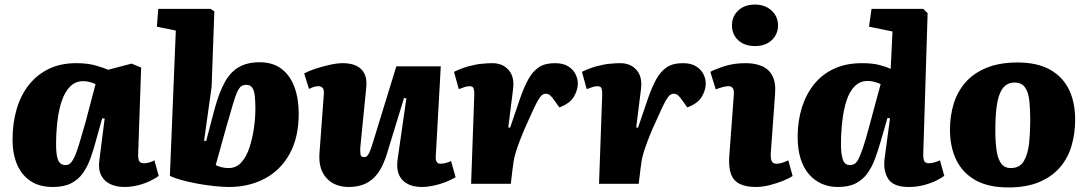

<svg xmlns="http://www.w3.org/2000/svg" viewBox="-20 -806 4771 842"><path d="M586 -133Q585 -113 589.5 -101.5Q594 -90 612 -90Q623 -90 636 -94Q649 -98 657 -103L676 -35Q664 -25 639.5 -13Q615 -1 585 6.5Q555 14 525 14Q491 14 464 1.5Q437 -11 423.5 -37.5Q410 -64 416 -106L439 -286L428 -287L401 -190Q390 -148 376.5 -111Q363 -74 343 -46Q323 -18 291.5 -2Q260 14 212 14Q153 14 114 -12Q75 -38 55 -84.5Q35 -131 35 -193Q35 -267 53.5 -329Q72 -391 108 -435.5Q144 -480 195.5 -504.5Q247 -529 314 -529Q363 -529 399 -519Q435 -509 454 -500L557 -527L599 -510ZM267 -82Q278 -82 286.5 -88.5Q295 -95 304.5 -113.5Q314 -132 325.5 -169Q337 -206 354 -266L399 -437Q392 -441 377 -445.5Q362 -450 345 -450Q311 -450 288 -427Q265 -404 251.5 -365Q238 -326 232 -276Q226 -226 226 -174Q226 -136 231 -116Q236 -96 245.5 -89Q255 -82 267 -82Z M984 14Q957 14 919.5 10Q882 6 844 -1Q806 -8 774 -17Q742 -26 725 -35L751 -672L668 -689L674 -767H904L920 -756L908 -425L875 -189L884 -187L921 -328Q941 -401 966 -446Q991 -491 1028 -512Q1065 -533 1118 -533Q1176 -533 1214 -504.5Q1252 -476 1271 -425Q1290 -374 1290 -307Q1290 -204 1250.5 -132Q1211 -60 1141.5 -23Q1072 14 984 14ZM1060 -434Q1046 -434 1037 -427Q1028 -420 1019.5 -401Q1011 -382 1000 -344Q989 -306 971 -244L926 -82Q936 -77 950.5 -73Q965 -69 983 -69Q1016 -69 1038.5 -94Q1061 -119 1074 -159Q1087 -199 1093.5 -243.5Q1100 -288 1100 -329Q1100 -361 1097.5 -384.5Q1095 -408 1086.5 -421Q1078 -434 1060 -434Z M1314 -484Q1332 -494 1362 -504Q1392 -514 1425 -521.5Q1458 -529 1483 -529Q1538 -529 1565 -501.5Q1592 -474 1586 -421L1560 -159Q1559 -136 1561.5 -126.5Q1564 -117 1577 -117Q1586 -117 1592 -124Q1598 -131 1604.5 -148.5Q1611 -166 1620 -196L1718 -515H1913L1891 -120Q1890 -105 1895 -96.5Q1900 -88 1911 -88Q1923 -88 1936 -91.5Q1949 -95 1958 -100L1978 -29Q1965 -21 1947 -13Q1929 -5 1909 1Q1889 7 1868.5 10.5Q1848 14 1831 14Q1773 14 1744 -17.5Q1715 -49 1724 -109L1762 -374L1752 -377L1677 -132Q1660 -77 1636.5 -45.5Q1613 -14 1581.5 0Q1550 14 1510 14Q1447 14 1411.5 -25.5Q1376 -65 1381 -134L1400 -391Q1402 -413 1395 -420.5Q1388 -428 1375 -428Q1367 -428 1357 -425Q1347 -422 1335 -416Z M2060 -393Q2060 -405 2057.5 -416.5Q2055 -428 2039 -428Q2029 -428 2017 -424Q2005 -420 1992 -415L1971 -491Q2004 -507 2035.5 -515.5Q2067 -524 2094 -526.5Q2121 -529 2139 -529Q2185 -529 2211 -498.5Q2237 -468 2230 -415L2209 -247L2217 -246L2261 -375Q2278 -424 2297 -458.5Q2316 -493 2343 -511Q2370 -529 2413 -529Q2449 -529 2471 -515.5Q2493 -502 2503.5 -481.5Q2514 -461 2514 -440Q2514 -411 2496.5 -381.5Q2479 -352 2433 -335L2413 -363Q2401 -381 2392.5 -388Q2384 -395 2373 -395Q2365 -395 2357.5 -389.5Q2350 -384 2340.5 -368Q2331 -352 2317.5 -322.5Q2304 -293 2282 -244Q2267 -209 2257.5 -183.5Q2248 -158 2242 -138.5Q2236 -119 2233 -102Q2230 -85 2228 -66L2220 0H2046Z M2621 -393Q2621 -405 2618.5 -416.5Q2616 -428 2600 -428Q2590 -428 2578 -424Q2566 -420 2553 -415L2532 -491Q2565 -507 2596.5 -515.5Q2628 -524 2655 -526.5Q2682 -529 2700 -529Q2746 -529 2772 -498.5Q2798 -468 2791 -415L2770 -247L2778 -246L2822 -375Q2839 -424 2858 -458.5Q2877 -493 2904 -511Q2931 -529 2974 -529Q3010 -529 3032 -515.5Q3054 -502 3064.5 -481.5Q3075 -461 3075 -440Q3075 -411 3057.5 -381.5Q3040 -352 2994 -335L2974 -363Q2962 -381 2953.5 -388Q2945 -395 2934 -395Q2926 -395 2918.5 -389.5Q2911 -384 2901.5 -368Q2892 -352 2878.5 -322.5Q2865 -293 2843 -244Q2828 -209 2818.5 -183.5Q2809 -158 2803 -138.5Q2797 -119 2794 -102Q2791 -85 2789 -66L2781 0H2607Z M3198 -388Q3200 -407 3194.5 -417.5Q3189 -428 3176 -428Q3164 -428 3150.5 -424.5Q3137 -421 3119 -414L3095 -491Q3115 -502 3156.5 -515.5Q3198 -529 3250 -529Q3291 -529 3321.5 -516Q3352 -503 3367.5 -473Q3383 -443 3379 -394L3360 -132Q3359 -112 3364 -100Q3369 -88 3385 -88Q3398 -88 3411.5 -92.5Q3425 -97 3437 -103L3456 -34Q3441 -24 3414 -13Q3387 -2 3355 6Q3323 14 3296 14Q3250 14 3223 0Q3196 -14 3185.5 -43.5Q3175 -73 3178 -119ZM3190 -695Q3190 -734 3217.5 -760Q3245 -786 3291 -786Q3321 -786 3343.5 -774Q3366 -762 3379 -741.5Q3392 -721 3392 -695Q3392 -656 3364.5 -630Q3337 -604 3291 -604Q3245 -604 3217.5 -629.5Q3190 -655 3190 -695Z M4029 -135Q4028 -113 4032.5 -101.5Q4037 -90 4054 -90Q4065 -90 4078.5 -94Q4092 -98 4102 -103L4121 -35Q4110 -26 4087 -14.5Q4064 -3 4032.5 5.5Q4001 14 3965 14Q3899 14 3876 -20.5Q3853 -55 3859 -108L3883 -287L3872 -289L3841 -182Q3830 -144 3817 -109Q3804 -74 3784 -46Q3764 -18 3733 -2Q3702 14 3654 14Q3616 14 3584 0Q3552 -14 3528 -41.5Q3504 -69 3491 -110Q3478 -151 3478 -206Q3478 -275 3496.5 -334Q3515 -393 3550.5 -437Q3586 -481 3638.5 -505Q3691 -529 3760 -529Q3806 -529 3836.5 -521Q3867 -513 3886 -504L3894 -668L3791 -689L3802 -767H4029L4048 -748ZM3707 -82Q3718 -82 3727.5 -87.5Q3737 -93 3745.5 -110Q3754 -127 3765.5 -161Q3777 -195 3792 -252L3842 -437Q3835 -441 3825 -444Q3815 -447 3805.5 -449Q3796 -451 3785 -451Q3752 -451 3729 -428.5Q3706 -406 3693 -366.5Q3680 -327 3674 -276.5Q3668 -226 3668 -171Q3668 -132 3676 -107Q3684 -82 3707 -82Z M4402 16Q4314 16 4257.5 -16Q4201 -48 4173.5 -105Q4146 -162 4146 -237Q4146 -297 4162 -350Q4178 -403 4213.5 -444Q4249 -485 4306 -508.5Q4363 -532 4443 -532Q4527 -532 4583 -501.5Q4639 -471 4667 -415Q4695 -359 4695 -280Q4695 -223 4680 -169.5Q4665 -116 4630.5 -74.5Q4596 -33 4539.5 -8.5Q4483 16 4402 16ZM4413 -69Q4452 -69 4470 -99.5Q4488 -130 4493 -178.5Q4498 -227 4498 -281Q4498 -328 4494 -365Q4490 -402 4475 -423Q4460 -444 4429 -444Q4408 -444 4392 -433Q4376 -422 4365.5 -397.5Q4355 -373 4350 -332.5Q4345 -292 4345 -233Q4345 -182 4350.5 -145.5Q4356 -109 4370.5 -89Q4385 -69 4413 -69Z"/></svg>

Font: Literata ExtraBold
Style: Italic
Weight: 800
Italic angle: -2°
Designer: Latin by Veronika Burian and Jose Scaglione. Greek by Irene Vlachou. Cyrillic by Vera Evstafieva
Foundry: TypeTogether
Version: Version 3.002